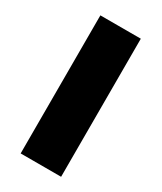

<svg xmlns="http://www.w3.org/2000/svg" viewBox="-148 -610 561 666"><g transform="rotate(30 132.5 -276.5)"><path d="M213 0H51V-553H213Z"/></g></svg>

Font: Noto Sans ExtraCondensed Black
Style: Regular
Weight: 900
Width: 2
Designer: Monotype Design Team
Foundry: Monotype Imaging Inc.
Version: Version 2.013; ttfautohint (v1.8.4.7-5d5b)